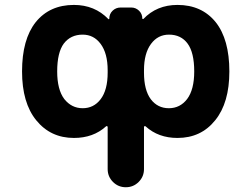

<svg xmlns="http://www.w3.org/2000/svg" viewBox="-20 -578 1040 795"><path d="M425.8 122.1V-51.8Q425.8 -54.7 423.3 -55.7Q420.9 -56.6 418.9 -54.7Q366.2 -6.8 286.1 -6.8Q189.5 -6.8 129.9 -80.1Q71.3 -152.3 71.3 -282.2Q71.3 -415 127.9 -486.3Q185.5 -557.6 286.1 -557.6Q372.1 -557.6 428.7 -499Q429.7 -498 431.2 -498.5Q432.6 -499 432.6 -501Q432.6 -520.5 446.3 -533.7Q460 -546.9 479.5 -546.9H523.4Q542 -546.9 555.7 -533.7Q569.3 -520.5 569.3 -501Q569.3 -500 570.8 -499.5Q572.3 -499 573.2 -499Q628.9 -557.6 714.8 -557.6Q815.4 -557.6 873 -486.3Q929.7 -415 929.7 -282.2Q929.7 -152.3 871.1 -80.1Q812.5 -6.8 714.8 -6.8Q635.7 -6.8 583 -54.7Q581.1 -56.6 578.6 -55.7Q576.2 -54.7 576.2 -51.8V122.1Q576.2 153.3 554.2 175.3Q532.2 197.3 501 197.3Q469.7 197.3 447.8 175.3Q425.8 153.3 425.8 122.1ZM679.7 -434.6Q633.8 -434.6 605.5 -396.5Q576.2 -357.4 576.2 -287.1V-277.3Q576.2 -205.1 604.5 -167Q632.8 -129.9 679.2 -129.9Q725.6 -129.9 754.9 -168Q784.2 -207 784.2 -282.2Q784.2 -360.4 756.8 -397.5Q729.5 -434.6 679.7 -434.6ZM322.3 -434.6Q272.5 -434.6 244.1 -397.5Q216.8 -360.4 216.8 -282.2Q216.8 -207 246.1 -168Q276.4 -129.9 322.3 -129.9Q368.2 -129.9 396.5 -167Q425.8 -205.1 425.8 -277.3V-287.1Q425.8 -357.4 396.5 -396.5Q368.2 -434.6 322.3 -434.6Z"/></svg>

Font: Rounded-X Mgen+ 1mn bold
Style: Bold
Weight: 700
Designer: [Source Han Sans]
Ryoko NISHIZUKA  (kana & ideographs); Paul D. Hunt (Latin, Greek & Cyrillic); Wenlong ZHANG  (bopomofo
Version: Version 1.059.20150602